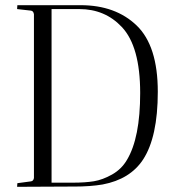

<svg xmlns="http://www.w3.org/2000/svg" viewBox="-20 -720 669 741"><path d="M46 -685 47 -700H291Q426 -700 507.5 -621.5Q589 -543 589 -366Q589 -191 532 -104Q482 -28 376 -8Q329 0 266 0H247L46 1L47 -13L99 -20Q109 -21 111 -33V-665Q109 -678 99 -679ZM286 -685H179V-15H261Q309 -15 342.5 -20.5Q376 -26 412.5 -46.5Q449 -67 470 -103Q521 -188 521 -361Q521 -541 450 -616Q385 -685 286 -685Z"/></svg>

Font: Antic Didone
Style: Regular
Weight: 400
Designer: Santiago Orozco
Foundry: Santiago Orozco
Version: Version 2.001